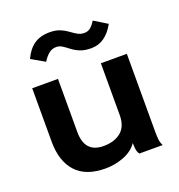

<svg xmlns="http://www.w3.org/2000/svg" viewBox="-128 -798 856 917"><g transform="rotate(-20 300.0 -339.5)"><path d="M255 12Q154 12 104.5 -43Q55 -98 55 -196V-468H186V-198Q186 -92 282 -92Q337 -92 370.5 -119.5Q404 -147 404 -205V-468H536V-74Q536 -52 537.5 -34.5Q539 -17 548 0H429Q420 -14 418.5 -28.5Q417 -43 417 -58Q392 -22 346.5 -5Q301 12 255 12ZM437 -673 504 -632Q459 -551 387 -551Q353 -551 330 -560.5Q307 -570 291 -582.5Q275 -595 260.5 -604.5Q246 -614 229 -614Q208 -614 191 -600Q174 -586 161 -564L93 -603Q113 -647 144.5 -669Q176 -691 224 -691Q255 -691 276.5 -682Q298 -673 314 -661Q330 -649 345.5 -640Q361 -631 380 -631Q399 -631 412 -642Q425 -653 437 -673Z"/></g></svg>

Font: Inconsolata Expanded ExtraBold
Style: Regular
Weight: 800
Width: 7
Monospace: yes
Designer: Raph Levien, Cyreal, Brenton Simpson
Foundry: Raph Levien, Cyreal, Google
Version: Version 3.001; ttfautohint (v1.8.2.53-6de2)